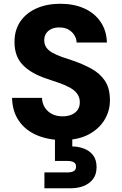

<svg xmlns="http://www.w3.org/2000/svg" viewBox="-20 -732 649 1020"><path d="M313 12Q237 12 176.5 -13.5Q116 -39 81 -89Q46 -139 44 -212H203Q204 -183 218 -161Q232 -139 256 -126.5Q280 -114 312 -114Q339 -114 359.5 -122.5Q380 -131 392 -147.5Q404 -164 404 -189Q404 -215 390 -234Q376 -253 351.5 -266.5Q327 -280 295.5 -291Q264 -302 228 -314Q146 -341 101.5 -386.5Q57 -432 57 -509Q57 -573 88.5 -618.5Q120 -664 175 -688Q230 -712 300 -712Q372 -712 427 -687.5Q482 -663 514 -616.5Q546 -570 548 -506H387Q386 -528 374.5 -546Q363 -564 343.5 -575Q324 -586 298 -586Q275 -587 256.5 -579.5Q238 -572 226.5 -556.5Q215 -541 215 -518Q215 -496 226.5 -479.5Q238 -463 259 -451.5Q280 -440 307.5 -430Q335 -420 367 -410Q420 -392 465 -367.5Q510 -343 537 -303.5Q564 -264 564 -199Q564 -142 534.5 -94Q505 -46 449.5 -17Q394 12 313 12ZM216 268V184H338Q360 184 372 177Q384 170 384 153Q384 137 372 130Q360 123 338 123H272V-4H364V46Q395 46 425 57Q455 68 474 92Q493 116 493 156Q493 195 474 219.5Q455 244 424.5 256Q394 268 359 268Z"/></svg>

Font: DM Sans 18pt Black
Style: Regular
Weight: 900
Designer: Colophon Foundry, Jonny Pinhorn
Foundry: Colophon Foundry
Version: Version 4.004;gftools[0.9.30]